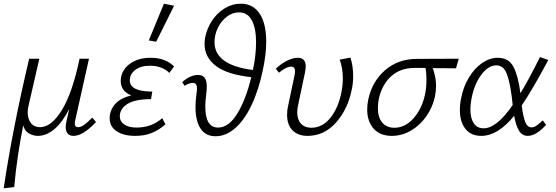

<svg xmlns="http://www.w3.org/2000/svg" viewBox="-21 -731 3010 1040"><path d="M499 -70Q429 5 377 5Q357 5 346 -7Q335 -19 335 -42Q335 -54 338 -69L354 -141Q317 -68 273.5 -31.5Q230 5 184 5Q159 5 135.5 -8.5Q112 -22 105 -52Q71 114 56 282L-1 289Q47 -34 137 -413H192L133 -156Q129 -140 129 -122Q129 -87 146.5 -64.5Q164 -42 196 -42Q257 -42 314 -134.5Q371 -227 410 -413H461L387 -82Q384 -70 384 -61Q384 -42 402 -42Q417 -42 435 -55Q453 -68 479 -94Z M922 -371 896 -336Q879 -354 852 -364.5Q825 -375 792 -375Q742 -375 712 -352.5Q682 -330 682 -296Q682 -235 804 -235L797 -194Q711 -194 669.5 -168Q628 -142 628 -101Q628 -73 652.5 -56.5Q677 -40 719 -40Q800 -40 858 -91L875 -57Q840 -27 801.5 -11Q763 5 710 5Q649 5 611 -20Q573 -45 573 -91Q573 -104 576 -117Q595 -192 690 -214Q633 -238 633 -291Q633 -346 678 -382Q723 -418 796 -418Q875 -418 922 -371ZM785 -512 867 -711 922 -700 825 -505Z M1421 -505Q1421 -437 1403 -353Q1380 -242 1341 -160.5Q1302 -79 1252 -36Q1202 7 1147 7Q1092 7 1065 -35Q1038 -77 1038 -151Q1038 -184 1042 -212Q1046 -240 1046 -251Q1046 -266 1041 -274Q1036 -282 1023 -282Q1014 -282 1001 -277.5Q988 -273 979 -266L966 -286Q985 -304 1007.5 -314.5Q1030 -325 1050 -325Q1078 -325 1088.5 -308.5Q1099 -292 1099 -264Q1099 -249 1098 -238.5Q1097 -228 1096 -221Q1091 -181 1091 -154Q1091 -40 1160 -40Q1218 -40 1264.5 -116Q1311 -192 1340 -313Q1210 -327 1148.5 -374Q1087 -421 1087 -493Q1087 -511 1090 -527Q1099 -575 1126.5 -617.5Q1154 -660 1195.5 -685.5Q1237 -711 1283 -711Q1350 -711 1385.5 -657Q1421 -603 1421 -505ZM1349 -352 1350 -357Q1366 -433 1366 -502Q1366 -578 1343 -621Q1320 -664 1273 -664Q1238 -664 1207.5 -640.5Q1177 -617 1159 -580Q1141 -543 1141 -503Q1141 -378 1349 -352Z M1534 -109Q1534 -134 1539 -155L1574 -321Q1577 -333 1577 -345Q1577 -370 1556 -370Q1529 -370 1490 -337L1473 -359Q1503 -387 1534.5 -402.5Q1566 -418 1592 -418Q1635 -418 1635 -371Q1635 -360 1631 -338L1595 -168Q1589 -144 1589 -123Q1589 -83 1609.5 -61Q1630 -39 1665 -39Q1725 -39 1768 -92Q1811 -145 1828 -230Q1836 -270 1836 -305Q1836 -362 1819 -408L1877 -419Q1892 -374 1892 -319Q1892 -279 1884 -244Q1862 -137 1798 -66Q1734 5 1645 5Q1593 5 1563.5 -25Q1534 -55 1534 -109Z M2449 -361Q2407 -362 2323 -362Q2341 -313 2341 -266Q2341 -240 2335 -208Q2323 -152 2289.5 -103Q2256 -54 2206.5 -24.5Q2157 5 2101 5Q2038 5 2003 -34Q1968 -73 1968 -138Q1968 -165 1974 -193Q1995 -290 2064.5 -350.5Q2134 -411 2235 -412L2464 -413ZM2289 -300Q2289 -335 2284 -363H2223Q2148 -363 2098 -318Q2048 -273 2031 -196Q2026 -174 2026 -145Q2026 -95 2049.5 -67Q2073 -39 2115 -39Q2174 -39 2219.5 -91Q2265 -143 2281 -219Q2289 -256 2289 -300Z M2919 -79 2937 -55Q2883 5 2838 5Q2807 5 2790 -23.5Q2773 -52 2764 -104Q2676 5 2586 5Q2530 5 2500 -33Q2470 -71 2470 -134Q2470 -168 2477 -200Q2489 -262 2519.5 -312Q2550 -362 2591 -390Q2632 -418 2675 -418Q2735 -418 2760.5 -368.5Q2786 -319 2798 -226Q2841 -296 2904 -422L2949 -406Q2862 -243 2805 -160Q2812 -102 2823.5 -71.5Q2835 -41 2858 -41Q2871 -41 2885 -50.5Q2899 -60 2919 -79ZM2756 -162 2752 -200Q2741 -288 2723.5 -332.5Q2706 -377 2667 -377Q2624 -377 2586 -326Q2548 -275 2533 -197Q2527 -166 2527 -138Q2527 -91 2545 -63.5Q2563 -36 2599 -36Q2669 -36 2756 -162Z"/></svg>

Font: Ysabeau Semilight
Style: Italic
Weight: 300
Italic angle: -12°
Designer: Christian Thalmann (Catharsis Fonts)
Version: Version 0.003